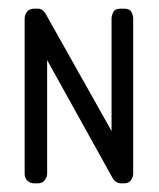

<svg xmlns="http://www.w3.org/2000/svg" viewBox="-20 -424 367 444"><path d="M261 0Q247 0 240 -13L89 -285V-22Q89 -15 83.5 -7.5Q78 0 67 0H60Q49 0 43 -6.5Q37 -13 37 -22V-381Q37 -390 42.5 -397Q48 -404 60 -404H67Q75 -404 79.5 -399.5Q84 -395 85 -393L238 -121V-381Q238 -388 242 -396Q246 -404 259 -404H267Q280 -404 284 -396Q288 -388 288 -381V-22Q288 -15 283 -7.5Q278 0 267 0Z"/></svg>

Font: Chathura ExtraBold
Style: Regular
Weight: 800
Designer: Appaji Ambarisha Darbha
Foundry: Aditya Fonts
Version: Version 1.002 2016